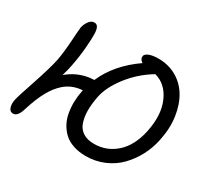

<svg xmlns="http://www.w3.org/2000/svg" viewBox="-146 -929 1234 1155"><g transform="rotate(30 471.0 -351.5)"><path d="M563 12.2Q514.2 12.2 475.1 -1.2Q436 -14.6 410.9 -38.3Q385.7 -62 369.1 -93Q352.5 -124 346.2 -160.9Q339.8 -197.8 340.6 -235.4Q341.3 -272.9 349.1 -312Q351.1 -317.9 351.1 -321.8Q280.3 -317.4 230 -273.9Q192.9 -241.7 163.6 -189.7Q134.3 -137.7 107.9 -54.2Q90.3 9.8 57.1 9.8Q33.7 9.8 26.1 -16.1Q18.6 -42 26.9 -73.2Q30.3 -91.8 72.3 -216.6Q114.3 -341.3 127 -403.8Q137.7 -457.5 143.6 -546.1Q149.4 -634.8 150.9 -642.1Q156.2 -667.5 171.6 -688.7Q187 -710 209 -710Q242.2 -710 242.2 -646Q243.2 -618.7 238 -554Q232.9 -489.3 219.2 -419.9Q214.4 -391.1 199.2 -339.8Q205.1 -344.2 209 -348.1Q284.2 -407.2 379.9 -410.2Q438.5 -544.9 580.1 -643.1Q555.7 -658.7 560.1 -681.2Q563 -695.8 587.2 -705.3Q611.3 -714.8 650.9 -714.8Q719.2 -714.8 774.9 -683.6Q830.6 -652.3 864.5 -596.4Q898.4 -540.5 909.9 -463.1Q921.4 -385.7 901.9 -293.9Q889.2 -233.4 860.8 -179.4Q832.5 -125.5 790.5 -82Q748.5 -38.6 689.7 -13.2Q630.9 12.2 563 12.2ZM448.2 -331.1Q437.5 -275.9 437.7 -231.9Q438 -188 450 -151.9Q461.9 -115.7 492.2 -95.9Q522.5 -76.2 569.8 -76.2Q656.2 -76.2 721.2 -133.8Q786.1 -191.4 810.1 -301.8Q836.9 -426.8 798.8 -514.6Q760.7 -602.5 680.2 -624Q587.4 -567.9 524.9 -486.1Q462.4 -404.3 448.2 -331.1Z"/></g></svg>

Font: Shantell Sans Normal
Style: Italic
Weight: 400
Italic angle: -11.31°
Designer: Stephen Nixon, Anya Danilova, Shantell Martin
Foundry: Arrow Type
Version: Version 1.006;[559af2be0]